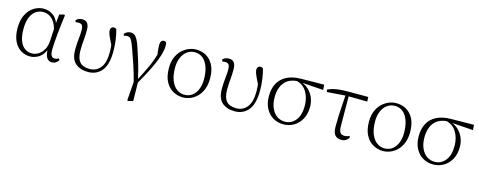

<svg xmlns="http://www.w3.org/2000/svg" viewBox="-32 -1193 5158 2069"><g transform="rotate(15 2547.5 -159.0)"><path d="M257 14Q198 14 150.5 -16.5Q103 -47 76 -105.5Q49 -164 49 -247Q49 -340 81.5 -401Q114 -462 164.5 -492Q215 -522 269 -522Q335 -522 383.5 -482Q432 -442 454 -349H462L440 -296Q428 -368 402 -409.5Q376 -451 342.5 -468.5Q309 -486 273 -486Q231 -486 194.5 -462.5Q158 -439 135.5 -387.5Q113 -336 113 -253Q113 -143 154 -83Q195 -23 268 -23Q302 -23 336 -42Q370 -61 395 -102Q420 -143 424 -207L434 -393L445 -504L497 -518L507 -511Q500 -461 493.5 -404.5Q487 -348 481.5 -293.5Q476 -239 473 -194.5Q470 -150 470 -123Q470 -71 483 -52Q496 -33 520 -33Q534 -33 544 -37Q554 -41 564 -47L575 -29Q563 -10 544 2Q525 14 501 14Q462 14 442.5 -17.5Q423 -49 420 -128H432Q408 -52 359 -19Q310 14 257 14Z M904 14Q816 14 762.5 -32Q709 -78 709 -183Q709 -246 715.5 -301.5Q722 -357 722 -398Q722 -441 710.5 -457Q699 -473 668 -473Q660 -473 652 -472.5Q644 -472 638 -470L630 -488Q640 -502 657.5 -510.5Q675 -519 699 -519Q743 -519 760 -492Q777 -465 777 -417Q777 -358 771.5 -306Q766 -254 766 -189Q766 -104 801 -63Q836 -22 912 -22Q986 -22 1031.5 -78Q1077 -134 1077 -253Q1077 -281 1074.5 -309Q1072 -337 1067 -373L1082 -370L1087 -303Q1059 -358 1043 -392Q1027 -426 1020.5 -446.5Q1014 -467 1014 -482Q1014 -499 1024 -510.5Q1034 -522 1049 -522Q1059 -522 1067 -519Q1075 -516 1080 -511Q1094 -462 1103 -401Q1112 -340 1112 -273Q1112 -122 1055 -54Q998 14 904 14Z M1393 198 1412 -60 1414 10Q1384 -107 1354 -195Q1324 -283 1299 -353Q1281 -403 1268.5 -428Q1256 -453 1244 -461.5Q1232 -470 1213 -470Q1193 -470 1178 -463L1170 -483Q1184 -499 1202 -508Q1220 -517 1242 -517Q1264 -517 1281.5 -506Q1299 -495 1316.5 -464Q1334 -433 1353 -374Q1373 -315 1398 -234Q1423 -153 1447 -44L1453 -43L1457 190L1402 204ZM1448 -5 1432 -30Q1461 -85 1484.5 -130.5Q1508 -176 1527 -218.5Q1546 -261 1562.5 -307.5Q1579 -354 1594 -410L1585 -315Q1579 -361 1576 -387.5Q1573 -414 1571.5 -431Q1570 -448 1570 -462Q1570 -494 1580.5 -508Q1591 -522 1609 -522Q1620 -522 1626 -519Q1632 -516 1637 -511Q1639 -501 1639.5 -491Q1640 -481 1640 -469Q1640 -429 1624 -375Q1608 -321 1580.5 -259Q1553 -197 1518.5 -132Q1484 -67 1448 -5Z M1962 14Q1904 14 1852.5 -14Q1801 -42 1768.5 -101.5Q1736 -161 1736 -254Q1736 -321 1756.5 -371Q1777 -421 1811.5 -454.5Q1846 -488 1887.5 -505Q1929 -522 1970 -522Q2035 -522 2085.5 -492Q2136 -462 2165 -403.5Q2194 -345 2194 -259Q2194 -189 2173.5 -137.5Q2153 -86 2119 -52.5Q2085 -19 2044 -2.5Q2003 14 1962 14ZM1969 -18Q2022 -18 2058.5 -46.5Q2095 -75 2114 -123.5Q2133 -172 2133 -232Q2133 -310 2113 -368Q2093 -426 2055 -458Q2017 -490 1964 -490Q1916 -490 1878.5 -463Q1841 -436 1820 -387.5Q1799 -339 1799 -276Q1799 -188 1823 -130.5Q1847 -73 1886 -45.5Q1925 -18 1969 -18Z M2540 14Q2452 14 2398.5 -32Q2345 -78 2345 -183Q2345 -246 2351.5 -301.5Q2358 -357 2358 -398Q2358 -441 2346.5 -457Q2335 -473 2304 -473Q2296 -473 2288 -472.5Q2280 -472 2274 -470L2266 -488Q2276 -502 2293.5 -510.5Q2311 -519 2335 -519Q2379 -519 2396 -492Q2413 -465 2413 -417Q2413 -358 2407.5 -306Q2402 -254 2402 -189Q2402 -104 2437 -63Q2472 -22 2548 -22Q2622 -22 2667.5 -78Q2713 -134 2713 -253Q2713 -281 2710.5 -309Q2708 -337 2703 -373L2718 -370L2723 -303Q2695 -358 2679 -392Q2663 -426 2656.5 -446.5Q2650 -467 2650 -482Q2650 -499 2660 -510.5Q2670 -522 2685 -522Q2695 -522 2703 -519Q2711 -516 2716 -511Q2730 -462 2739 -401Q2748 -340 2748 -273Q2748 -122 2691 -54Q2634 14 2540 14Z M3083 14Q3018 14 2966 -17Q2914 -48 2884.5 -105.5Q2855 -163 2855 -241Q2855 -322 2886.5 -382Q2918 -442 2982.5 -475.5Q3047 -509 3144 -510L3399 -513L3403 -455L3145 -473L3132 -476Q3023 -475 2970.5 -413Q2918 -351 2918 -245Q2918 -174 2941 -123Q2964 -72 3003 -45Q3042 -18 3091 -18Q3162 -18 3209 -75Q3256 -132 3256 -239Q3256 -284 3245 -324.5Q3234 -365 3213 -397.5Q3192 -430 3160.5 -451Q3129 -472 3087 -478L3097 -487Q3146 -484 3186 -463Q3226 -442 3254.5 -408.5Q3283 -375 3298.5 -332.5Q3314 -290 3314 -243Q3314 -161 3281.5 -103.5Q3249 -46 3196.5 -16Q3144 14 3083 14Z M3447 -444 3441 -470Q3473 -485 3507 -493Q3541 -501 3582 -504.5Q3623 -508 3676 -508H3892L3894 -457L3666 -460ZM3729 14Q3683 14 3658.5 -14.5Q3634 -43 3634 -111Q3634 -170 3636.5 -232.5Q3639 -295 3643.5 -358Q3648 -421 3652 -481H3686L3688 -125Q3690 -71 3706 -54Q3722 -37 3750 -37Q3767 -37 3780.5 -40.5Q3794 -44 3806 -51L3813 -33Q3800 -11 3779 1.5Q3758 14 3729 14Z M4194 14Q4136 14 4084.5 -14Q4033 -42 4000.5 -101.5Q3968 -161 3968 -254Q3968 -321 3988.5 -371Q4009 -421 4043.5 -454.5Q4078 -488 4119.5 -505Q4161 -522 4202 -522Q4267 -522 4317.5 -492Q4368 -462 4397 -403.5Q4426 -345 4426 -259Q4426 -189 4405.5 -137.5Q4385 -86 4351 -52.5Q4317 -19 4276 -2.5Q4235 14 4194 14ZM4201 -18Q4254 -18 4290.5 -46.5Q4327 -75 4346 -123.5Q4365 -172 4365 -232Q4365 -310 4345 -368Q4325 -426 4287 -458Q4249 -490 4196 -490Q4148 -490 4110.5 -463Q4073 -436 4052 -387.5Q4031 -339 4031 -276Q4031 -188 4055 -130.5Q4079 -73 4118 -45.5Q4157 -18 4201 -18Z M4754 14Q4689 14 4637 -17Q4585 -48 4555.5 -105.5Q4526 -163 4526 -241Q4526 -322 4557.5 -382Q4589 -442 4653.5 -475.5Q4718 -509 4815 -510L5070 -513L5074 -455L4816 -473L4803 -476Q4694 -475 4641.5 -413Q4589 -351 4589 -245Q4589 -174 4612 -123Q4635 -72 4674 -45Q4713 -18 4762 -18Q4833 -18 4880 -75Q4927 -132 4927 -239Q4927 -284 4916 -324.5Q4905 -365 4884 -397.5Q4863 -430 4831.5 -451Q4800 -472 4758 -478L4768 -487Q4817 -484 4857 -463Q4897 -442 4925.5 -408.5Q4954 -375 4969.5 -332.5Q4985 -290 4985 -243Q4985 -161 4952.5 -103.5Q4920 -46 4867.5 -16Q4815 14 4754 14Z"/></g></svg>

Font: Noto Serif TC
Style: Regular
Weight: 200
Designer: Ryoko NISHIZUKA 西塚涼子 (kana & ideographs); Frank Grießhammer (Latin, Greek & Cyrillic); Wenlong ZHANG 张文龙 (bopomofo); San
Foundry: Adobe
Version: Version 2.001;hotconv 1.1.0;makeotfexe 2.6.0